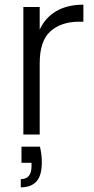

<svg xmlns="http://www.w3.org/2000/svg" viewBox="-20 -576 402 822"><path d="M150 -449Q173 -500 220.5 -528Q268 -556 337 -556V-483H318Q242 -483 196 -442Q150 -401 150 -305V0H80V-546H150ZM151 52Q159 84 159 119Q159 176 136 201Q113 226 69 226V191Q115 191 115 135V121H72V52Z"/></svg>

Font: Poppins-tnum Light
Style: Regular
Weight: 300
Designer: Ninad Kale (Devanagari), Jonny Pinhorn (Latin)
Foundry: Indian Type Foundry
Version: Version 4.004